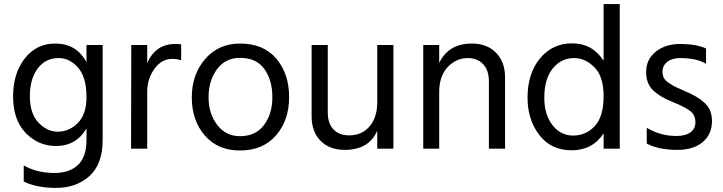

<svg xmlns="http://www.w3.org/2000/svg" viewBox="-20 -727 3536 939"><path d="M482 -41Q482 75 418 133.5Q354 192 253 192Q161 192 96 161V82Q160 119 246 119Q319 119 361 80Q403 41 403 -42V-99Q353 -13 254 -13Q167 -13 105.5 -77Q44 -141 44 -255Q44 -368 101 -441Q158 -514 250 -514Q354 -514 403 -423V-507H482ZM126 -257Q126 -172 168 -127.5Q210 -83 263 -83Q318 -83 360.5 -125.5Q403 -168 403 -252Q403 -349 362 -396Q321 -443 267 -443Q202 -443 164 -391.5Q126 -340 126 -257Z M700 0H621L622 -507H700V-418Q740 -512 838 -512Q856 -512 866 -510V-432Q845 -439 823 -439Q770 -439 735 -390Q700 -341 700 -277Z M1394 -252Q1394 -139 1330 -65Q1266 9 1154 9Q1045 9 981.5 -64.5Q918 -138 918 -250Q918 -363 983.5 -438.5Q1049 -514 1154 -514Q1269 -514 1331.5 -440Q1394 -366 1394 -252ZM1000 -251Q1000 -172 1042 -116.5Q1084 -61 1154 -61Q1230 -61 1271 -115.5Q1312 -170 1312 -251Q1312 -335 1273 -389.5Q1234 -444 1154 -444Q1082 -444 1041 -388Q1000 -332 1000 -251Z M1904 0H1825V-88Q1785 6 1666 6Q1591 6 1547.5 -38.5Q1504 -83 1504 -158V-507H1583V-178Q1583 -123 1611 -94Q1639 -65 1687 -65Q1750 -65 1787.5 -109Q1825 -153 1825 -228V-507H1904Z M2450 0H2371V-328Q2371 -384 2342.5 -413.5Q2314 -443 2268 -443Q2211 -443 2169.5 -399Q2128 -355 2128 -277V0H2050V-507H2128V-419Q2173 -514 2288 -514Q2362 -514 2406 -469Q2450 -424 2450 -349Z M2642 -248Q2642 -166 2682 -115Q2722 -64 2783 -64Q2845 -64 2888.5 -110Q2932 -156 2932 -257Q2932 -353 2887 -398Q2842 -443 2788 -443Q2725 -443 2683.5 -392.5Q2642 -342 2642 -248ZM3011 0H2932V-75Q2878 8 2776 8Q2675 8 2617.5 -67Q2560 -142 2560 -249Q2560 -368 2621 -441.5Q2682 -515 2778 -515Q2877 -515 2932 -430V-707H3011Z M3462 -135Q3462 -70 3416.5 -32Q3371 6 3292 6Q3200 6 3143 -25V-102Q3210 -62 3287 -62Q3333 -62 3357 -80Q3381 -98 3381 -129Q3381 -165 3354.5 -185Q3328 -205 3266 -230Q3209 -252 3174.5 -285Q3140 -318 3140 -374Q3140 -437 3187.5 -474.5Q3235 -512 3306 -512Q3385 -512 3433 -490V-415Q3387 -443 3307 -443Q3267 -443 3243.5 -424.5Q3220 -406 3220 -377Q3220 -359 3227 -345.5Q3234 -332 3254.5 -319Q3275 -306 3284.5 -301.5Q3294 -297 3326 -283Q3390 -257 3426 -224Q3462 -191 3462 -135Z"/></svg>

Font: Hind Siliguri
Style: Regular
Weight: 400
Designer: Jyotish Sonowal
Foundry: Indian Type Foundry
Version: Version 1.000;PS 1.0;hotconv 1.0.86;makeotf.lib2.5.63406; tt